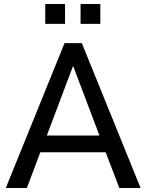

<svg xmlns="http://www.w3.org/2000/svg" viewBox="-20 -933 727 953"><path d="M113.3 0 180.2 -177.2H504.4L572.3 0H677.7L386.2 -718.8H300.3L8.8 0ZM343.8 -603.5 473.6 -260.3H212.4L341.8 -603.5ZM478 -814.5V-913.1H379.9V-814.5ZM302.7 -814.5V-913.1H204.6V-814.5Z"/></svg>

Font: Winston
Style: Regular
Weight: 400
Designer: Vernon Adams, Kim Jin-seong, David Berlow, Cristiano Sobral
Foundry: The Winston Project Authors
Version: Version 3.004